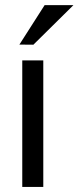

<svg xmlns="http://www.w3.org/2000/svg" viewBox="-20 -738 310 758"><path d="M67.9 0V-499.5H150.9V0ZM111.8 -561.5 56.6 -562 156.2 -717.8H270Z"/></svg>

Font: Pontano Sans
Style: Regular
Weight: 400
Designer: Vernon Adams
Foundry: Vernon Adams
Version: Version 2.001